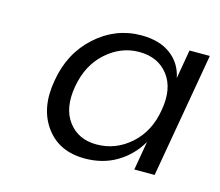

<svg xmlns="http://www.w3.org/2000/svg" viewBox="-63 -788 595 520"><g transform="rotate(15 234.0 -528.0)"><path d="M79 -529Q92 -609 147.5 -659Q203 -709 275 -709Q326 -709 357.5 -685.5Q389 -662 397 -622L411 -703H468L407 -353H350L364 -434Q341 -394 302 -370.5Q263 -347 212 -347Q140 -347 102.5 -398.5Q65 -450 79 -529ZM380 -528Q391 -590 362.5 -627Q334 -664 281 -664Q230 -664 189 -627.5Q148 -591 137 -529Q126 -466 154 -429Q182 -392 233 -392Q287 -392 328.5 -429Q370 -466 380 -528Z"/></g></svg>

Font: Poppins Light
Style: Italic
Weight: 300
Italic angle: -10°
Designer: Ninad Kale (Devanagari), Jonny Pinhorn (Latin)
Foundry: Indian Type Foundry
Version: Version 3.200;PS 1.000;hotconv 16.6.54;makeotf.lib2.5.65590